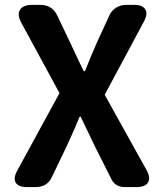

<svg xmlns="http://www.w3.org/2000/svg" viewBox="-20 -760 667 780"><path d="M534.2 0H487.3Q447.3 0 431.6 -34.2L366.2 -164.1Q359.4 -177.7 339.8 -219.2Q320.3 -260.7 307.6 -286.1H303.7Q281.2 -231.4 250 -164.1L191.4 -42Q172.9 0 124 0H88.9Q54.7 0 43.9 -18.1Q33.2 -36.1 49.8 -66.4L221.7 -381.8L67.4 -666Q48.8 -699.2 61 -719.7Q73.2 -740.2 111.3 -740.2H143.6Q191.4 -740.2 211.9 -698.2L264.6 -587.9Q310.5 -489.3 320.3 -470.7H325.2Q345.7 -523.4 374 -587.9L423.8 -696.3Q432.6 -716.8 451.2 -728.5Q469.7 -740.2 492.2 -740.2H525.4Q559.6 -740.2 570.3 -721.7Q581.1 -703.1 565.4 -673.8L405.3 -375L575.2 -69.3Q592.8 -38.1 581.5 -19Q570.3 0 534.2 0Z"/></svg>

Font: GenSenMaruGothic TW TTF Bold
Style: Regular
Weight: 700
Version: Version 1.301